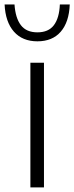

<svg xmlns="http://www.w3.org/2000/svg" viewBox="-52 -814 323 834"><path d="M80 0V-541.5H139V0ZM110.5 -634.5Q45.5 -634.5 8.5 -676.5Q-28.5 -718.5 -32 -794.5H11Q15 -735.5 38.8 -704.5Q62.5 -673.5 110.5 -673.5Q158.5 -673.5 182 -704.5Q205.5 -735.5 208 -794.5H251Q248 -718 211.8 -676.2Q175.5 -634.5 110.5 -634.5Z"/></svg>

Font: Encode Sans Condensed Thin Light
Style: Regular
Weight: 300
Version: Version 3.002